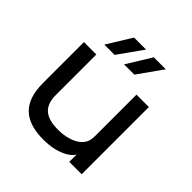

<svg xmlns="http://www.w3.org/2000/svg" viewBox="-191 -856 1018 1018"><g transform="rotate(45 318.0 -347.5)"><path d="M242 -709 157 -571H234L332 -709ZM390 -709 305 -571H382L480 -709ZM285 14C390 14 450 -26 465 -55V0H558V-504H465V-202C465 -191 465 -178 463 -167C452 -107 378 -78 304 -78C210 -78 164 -113 164 -201V-504H71V-197C71 -52 141 14 285 14Z"/></g></svg>

Font: Hibana SubMedium
Style: Regular
Weight: 500
Width: 6
Designer: pygmalion
Foundry: ybstudio
Version: Version 0.930;hotconv 1.0.109;makeotfexe 2.5.65596